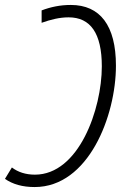

<svg xmlns="http://www.w3.org/2000/svg" viewBox="-47 -744 498 775"><path d="M239 -724C196 -724 158 -716 121 -702V-652C158 -665 193 -674 230 -674C318 -674 364 -610 364 -476C364 -303 271 -39 94 -39C57 -39 26 -49 1 -68L-27 -22C5 0 44 11 93 11C310 11 421 -276 421 -479C421 -641 357 -724 239 -724Z"/></svg>

Font: Noto Sans Condensed Light
Style: Italic
Weight: 300
Width: 3
Italic angle: -12°
Designer: Monotype Design Team
Foundry: Monotype Imaging Inc.
Version: Version 2.013